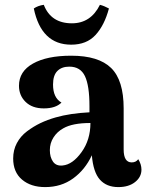

<svg xmlns="http://www.w3.org/2000/svg" viewBox="-20 -760 608 790"><path d="M466.8 9.8Q418.5 9.8 391.1 -20.8Q363.8 -51.3 357.9 -121.1Q330.1 -61.5 281 -25.9Q231.9 9.8 166 9.8Q106.9 9.8 70.6 -21Q34.2 -51.8 34.2 -107.9Q34.2 -142.6 49.3 -171.1Q64.5 -199.7 91.1 -219.7Q117.7 -239.7 146.2 -253.4Q174.8 -267.1 209 -276.9Q268.6 -293.9 348.1 -297.9V-323.2Q348.1 -407.2 329.6 -446.5Q311 -485.8 265.1 -485.8Q233.9 -485.8 216.1 -468Q198.2 -450.2 198.2 -412.1Q198.2 -357.9 232.9 -337.9Q209 -314 160.2 -314Q112.8 -314 85.4 -340.6Q58.1 -367.2 58.1 -407.2Q58.1 -466.3 115.7 -498.5Q173.3 -530.8 272.9 -530.8Q385.7 -530.8 437.3 -480.2Q488.8 -429.7 488.8 -314V-145Q488.8 -91.8 522 -91.8Q539.6 -91.8 548.8 -105Q562 -84 562 -62Q562 -31.7 535.9 -11Q509.8 9.8 466.8 9.8ZM119.1 -725.1Q136.2 -736.8 160.2 -740.2Q189.5 -664.1 275.9 -664.1Q353.5 -664.1 391.1 -740.2Q408.7 -735.8 428.2 -725.1Q409.7 -655.8 373 -616Q336.4 -576.2 272.9 -576.2Q149.9 -576.2 119.1 -725.1ZM237.8 -79.1Q278.8 -83 315.4 -133.8Q352.1 -184.6 352.1 -253.9Q277.8 -253.9 240.2 -231.9Q214.8 -217.8 200 -194.3Q185.1 -170.9 185.1 -142.1Q185.1 -113.3 198.2 -94.7Q211.4 -76.2 237.8 -79.1Z"/></svg>

Font: Arima
Style: Bold
Weight: 700
Designer: Joana Correia and Natanael Gama
Foundry: NDISCOVER
Version: Version 1.100;Glyphs 3.1.2 (3151)